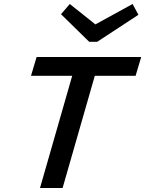

<svg xmlns="http://www.w3.org/2000/svg" viewBox="-20 -940 726 960"><path d="M341 -561H135L163 -655H686L658 -561H454L293 0H180ZM426 -731 285 -869 329 -920 457 -818 643 -920 672 -866 466 -731Z"/></svg>

Font: Intel One Mono Medium
Style: Italic
Weight: 500
Italic angle: -16°
Monospace: yes
Designer: Fred Shallcrass
Foundry: Frere-Jones Type LLC
Version: Version 1.400;hotconv 1.1.0;makeotfexe 2.6.0;FJTRelease1.4